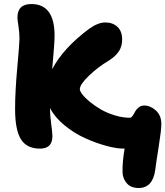

<svg xmlns="http://www.w3.org/2000/svg" viewBox="-20 -752 824 957"><path d="M179.2 -11.2Q113.8 -11.2 84.5 -57.6Q55.2 -104 55.2 -209Q55.2 -295.9 66.2 -416.3Q77.1 -536.6 77.1 -558.1Q77.1 -590.3 72 -622.1Q66.9 -653.8 66.9 -664.1Q66.9 -731.9 136.2 -731.9Q252 -731.9 252 -574.2Q252 -537.1 240.2 -407.2Q294.9 -512.2 424.8 -608.9Q469.2 -640.1 504.9 -640.1Q542 -640.1 565.4 -618.2Q588.9 -596.2 588.9 -555.2Q588.9 -522.5 573.5 -497.8Q558.1 -473.1 522.9 -450.2Q468.3 -418 423.1 -374.5Q377.9 -331.1 377.9 -307.1Q377.9 -297.9 390.9 -281Q403.8 -264.2 428.2 -244.1Q452.6 -224.1 482.9 -206.5Q513.2 -189 552.2 -177Q591.3 -165 628.9 -165Q634.3 -165 640.9 -174.6Q647.5 -184.1 653.3 -195.6Q659.2 -207 671.1 -216.6Q683.1 -226.1 698.2 -226.1Q729.5 -226.1 756.8 -201.4Q784.2 -176.8 784.2 -133.8Q784.2 -103.5 771 -21Q757.8 61.5 753.9 94.2Q741.7 185.1 670.9 185.1Q632.3 185.1 612.1 161.6Q591.8 138.2 590.8 106.9Q589.4 57.1 601.1 -11.2H596.2Q560.5 -11.2 509.3 -25.1Q458 -39.1 403.8 -63.5Q349.6 -87.9 301 -127.9Q252.4 -168 229 -213.9Q229 -178.7 235.1 -135.3Q241.2 -91.8 241.2 -73.2Q241.2 -11.2 179.2 -11.2Z"/></svg>

Font: Shantell Sans Irregular Bouncy
Style: Regular
Weight: 800
Designer: Stephen Nixon, Anya Danilova, Shantell Martin
Foundry: Arrow Type
Version: Version 1.006;[9816181b4]